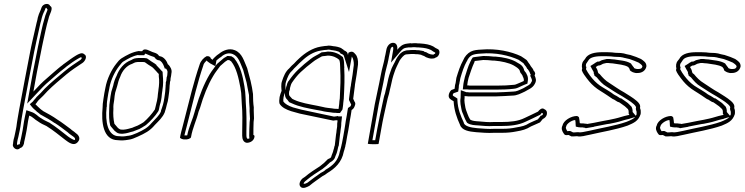

<svg xmlns="http://www.w3.org/2000/svg" viewBox="-20 -719 3723 960"><path d="M48 -21C47 -13 45 -5 45 2L44 5C43 20 66 38 81 21C93 19 101 3 101 -10C102 -14 103 -18 104 -23L107 -37C109 -46 111 -56 113 -67L117 -92C119 -105 121 -121 126 -141C144 -135 152 -122 170 -112C182 -103 198 -95 212 -89C246 -68 276 -43 307 -19C320 -10 349 16 370 -10C387 -30 368 -48 357 -55C350 -62 341 -66 333 -74C312 -89 290 -107 267 -121C245 -137 219 -151 195 -164L193 -166C189 -168 185 -172 181 -175C173 -183 164 -190 157 -198C163 -203 167 -212 173 -218C187 -231 206 -250 218 -264C247 -293 280 -320 312 -347C336 -367 366 -387 392 -404C406 -413 419 -439 401 -448C390 -459 372 -448 361 -442C341 -430 321 -415 302 -401C299 -399 296 -397 293 -394C285 -388 277 -382 269 -375L248 -357C238 -348 228 -339 216 -329C191 -308 169 -285 147 -261C158 -325 171 -393 184 -455C187 -474 192 -492 195 -509C204 -549 212 -591 223 -627C226 -646 250 -679 231 -689C224 -706 195 -701 188 -682L182 -666C176 -654 172 -642 169 -631C168 -624 166 -615 163 -605C156 -576 148 -540 141 -509C138 -494 134 -478 131 -461C113 -370 94 -267 76 -172L68 -126C65 -111 64 -98 62 -85C60 -72 57 -61 55 -50C53 -40 51 -30 48 -21ZM68 -20C71 -31 73 -39 75 -50C77 -60 80 -71 82 -85C84 -99 86 -112 88 -126L96 -172C114 -267 133 -370 151 -461C154 -477 158 -493 161 -508C169 -540 175 -575 182 -603C185 -614 188 -623 189 -630C192 -640 195 -650 200 -660L201 -661L208 -678C208 -678 207 -678 208 -679C211 -681 213 -679 213 -679L215 -674L218 -672C217 -665 207 -647 203 -628C191 -589 184 -549 175 -510V-509C172 -493 167 -474 164 -455C151 -392 138 -325 127 -261L116 -201L161 -249C183 -273 204 -295 228 -315C240 -325 250 -334 260 -343L281 -361C288 -367 296 -373 304 -379L306 -381L309 -383L310 -384L311 -385L312 -386C331 -400 351 -415 369 -425C378 -430 383 -433 385 -433L387 -431L390 -430C389 -427 384 -421 383 -420C357 -403 327 -383 301 -361C269 -334 235 -307 205 -277L204 -276C192 -262 174 -244 161 -232V-231C151 -221 145 -212 145 -212L129 -198L140 -184C148 -174 159 -167 165 -160L166 -159L168 -158C171 -156 175 -153 178 -150L180 -148L183 -146C207 -133 232 -119 253 -104H254C275 -91 298 -73 318 -58C329 -47 337 -44 341 -40L342 -39L344 -38C357 -30 356 -23 355 -21L353 -19C350 -18 333 -27 321 -36C290 -60 260 -85 225 -107H224L222 -108C209 -114 195 -121 184 -129H183L182 -130C168 -138 160 -152 135 -160L112 -168L106 -142C101 -121 99 -104 97 -92L93 -67L87 -37L84 -23C84 -21 82 -17 81 -10L80 -8V-7L79 2L72 3L69 7C67 6 66 3 65 2V1V-1C65 -6 67 -13 68 -20Z M497 -223C494 -206 493 -192 493 -181C486 -111 494 -18 570 -18C588 -16 604 -17 620 -20C640 -22 652 -29 669 -36C704 -52 729 -64 754 -94C773 -114 793 -131 804 -158L805 -162C809 -172 811 -184 814 -195C815 -201 818 -207 819 -213L822 -231C824 -241 824 -251 826 -261C827 -272 828 -282 828 -291C829 -298 830 -304 830 -310L832 -315C833 -319 832 -324 833 -328C835 -335 836 -343 837 -352C842 -371 830 -387 822 -396H820C814 -414 800 -435 779 -438H778C776 -439 775 -440 774 -441C766 -453 756 -454 742 -459C731 -462 702 -484 691 -463H679L675 -464C641 -459 613 -443 587 -427C577 -420 569 -411 561 -400C538 -371 515 -325 507 -280C503 -262 500 -244 497 -223ZM517 -223V-224C520 -244 523 -262 527 -279V-280C534 -321 556 -364 576 -389V-390H577C584 -399 590 -407 596 -411C621 -426 643 -439 670 -444L673 -443H701L706 -451C714 -449 724 -443 733 -440C750 -434 752 -435 756 -428V-427H757C761 -422 764 -421 766 -420L770 -418H774C785 -416 795 -402 800 -387L804 -376H810C817 -368 819 -360 817 -354V-352V-350C817 -342 815 -336 813 -331V-329V-328C812 -323 812 -319 812 -317L810 -310L809 -307C809 -301 809 -296 808 -291V-289V-287C808 -282 807 -270 806 -260C804 -249 804 -240 802 -231L799 -213C798 -210 796 -202 795 -196C792 -185 788 -174 785 -166V-164L784 -160C775 -140 760 -128 740 -106L739 -105C717 -79 699 -70 665 -54C645 -46 637 -42 621 -40H620H619C605 -37 592 -36 576 -38H575H574C519 -38 505 -110 513 -182V-184L514 -185C514 -194 514 -207 517 -223ZM536 -256C534 -246 531 -231 530 -218C527 -202 526 -187 526 -172C525 -141 525 -116 531 -92L533 -89L535 -86C542 -78 548 -71 553 -65L555 -63L557 -62C560 -60 565 -53 578 -51H579C600 -48 621 -55 634 -59C641 -60 650 -63 656 -66C660 -68 666 -70 674 -73H675L693 -83L694 -84C699 -87 702 -89 704 -90L707 -92L710 -94C732 -113 756 -138 771 -162L773 -166L775 -173C778 -185 778 -192 781 -201L782 -202V-203C782 -204 784 -208 785 -215L788 -234V-235C789 -246 790 -256 792 -267V-269C797 -295 796 -322 794 -342L793 -360L788 -365C785 -368 781 -372 778 -376C771 -384 765 -389 762 -393V-395L760 -396C760 -396 756 -400 754 -401L735 -413C729 -418 722 -422 718 -425L715 -427L710 -428C703 -429 698 -429 694 -429H679C674 -429 668 -429 661 -428C647 -427 638 -419 637 -419C600 -406 575 -373 563 -340C555 -325 549 -307 546 -291C542 -277 539 -268 536 -258V-257ZM556 -256C559 -266 562 -277 566 -289C569 -304 575 -323 581 -335C591 -365 613 -391 641 -400C646 -402 655 -408 661 -408C666 -409 670 -409 675 -409H690C694 -409 698 -409 704 -408C709 -404 716 -400 721 -396L740 -384C742 -383 743 -381 746 -379C751 -373 757 -368 762 -362C765 -358 770 -353 774 -349V-337C777 -318 776 -293 772 -269V-267C770 -255 769 -244 768 -233L765 -215L762 -203C759 -193 758 -183 755 -174L754 -171C740 -150 718 -125 698 -108C694 -106 690 -103 685 -100L668 -91C661 -88 655 -86 650 -84C644 -81 639 -79 633 -78C619 -74 602 -69 585 -71C579 -72 574 -76 570 -79L552 -100C547 -122 545 -147 547 -175C546 -188 548 -204 551 -219C552 -233 554 -246 556 -256Z M880 -30C885 -25 895 -21 906 -22C914 -20 934 -26 935 -33C943 -80 962 -116 973 -161L980 -179C997 -238 1019 -294 1046 -339C1056 -357 1070 -373 1081 -389L1105 -410C1110 -413 1113 -416 1119 -419C1121 -419 1124 -418 1127 -418L1136 -412C1162 -380 1173 -329 1182 -281L1186 -254C1187 -236 1188 -217 1189 -199C1193 -154 1192 -107 1191 -58V-40C1191 -24 1197 -7 1214 -5C1232 -5 1249 -16 1252 -33C1253 -38 1253 -42 1248 -44H1247C1247 -64 1247 -88 1248 -109L1250 -127C1250 -146 1248 -163 1249 -182C1246 -201 1245 -227 1245 -249C1243 -260 1242 -270 1240 -281L1233 -314C1227 -336 1222 -356 1216 -378C1200 -413 1192 -453 1154 -468C1125 -480 1094 -466 1075 -450C1072 -448 1069 -446 1065 -443L1055 -434C1053 -432 1044 -424 1043 -420C1039 -422 1037 -425 1034 -427C1033 -434 1024 -440 1013 -438C999 -431 983 -414 978 -396C949 -311 927 -219 903 -125L892 -82C889 -69 884 -55 882 -42ZM902 -42C904 -54 909 -67 912 -81L923 -124C947 -218 968 -309 997 -393V-394C999 -402 1008 -412 1015 -417V-414L1020 -410C1020 -410 1025 -406 1031 -402L1057 -388L1062 -416C1063 -418 1066 -420 1066 -420L1077 -429C1078 -430 1080 -431 1083 -433L1086 -434L1087 -436C1102 -449 1122 -457 1143 -449C1172 -438 1180 -407 1196 -369C1202 -347 1208 -326 1213 -306L1219 -274L1225 -244C1225 -222 1226 -198 1228 -178C1227 -157 1230 -141 1230 -125L1228 -107V-106C1227 -85 1226 -61 1226 -40L1227 -27C1225 -26 1221 -25 1218 -25C1215 -26 1212 -31 1212 -43V-61C1213 -110 1213 -158 1209 -204C1209 -224 1207 -240 1206 -258V-259L1202 -288C1194 -337 1182 -390 1152 -426L1151 -428L1150 -429C1146 -432 1142 -434 1141 -435L1136 -438H1130C1128 -438 1127 -439 1122 -439H1116L1112 -436C1104 -432 1099 -428 1096 -426L1095 -425L1067 -401L1064 -398C1055 -384 1040 -367 1028 -347C1000 -300 977 -241 960 -182L954 -163V-162C944 -123 925 -87 916 -42H913H911H907Z M1390 -313C1384 -297 1387 -275 1388 -265C1384 -255 1380 -244 1378 -234C1376 -221 1375 -209 1378 -200C1389 -182 1411 -171 1436 -163L1479 -151C1536 -140 1589 -127 1646 -116C1652 -117 1658 -117 1662 -118C1664 -117 1666 -117 1668 -117C1663 -85 1669 -101 1663 -68C1663 -60 1661 -53 1660 -45C1658 -27 1656 -9 1654 8C1654 10 1652 11 1652 13C1651 20 1649 26 1647 32C1645 44 1639 53 1636 65C1635 71 1625 74 1619 77C1607 90 1595 101 1580 112C1555 128 1527 146 1505 165L1493 173C1479 185 1471 206 1485 217C1497 226 1516 216 1527 210C1547 193 1570 178 1592 162C1602 157 1610 152 1617 146C1654 124 1689 93 1699 39C1701 32 1704 25 1705 18C1707 15 1706 12 1707 9L1710 -4C1712 -18 1719 -55 1722 -70C1725 -85 1723 -80 1726 -95L1729 -115C1734 -143 1734 -141 1738 -169C1745 -173 1751 -179 1755 -193C1758 -200 1756 -207 1753 -210L1746 -225C1749 -246 1751 -266 1754 -287L1755 -297C1761 -330 1766 -363 1770 -396C1772 -416 1767 -438 1757 -448C1748 -459 1740 -466 1722 -455L1720 -444C1719 -448 1718 -453 1715 -458C1710 -462 1705 -466 1699 -468L1697 -471C1693 -473 1689 -476 1685 -479C1673 -484 1661 -487 1647 -488C1638 -490 1630 -491 1623 -491C1617 -490 1610 -489 1604 -489C1597 -488 1590 -487 1584 -486C1542 -479 1505 -454 1477 -428C1467 -419 1459 -411 1450 -401C1442 -394 1433 -386 1426 -377C1408 -362 1398 -338 1390 -313ZM1410 -310C1418 -335 1427 -354 1438 -363L1440 -365L1442 -367C1447 -373 1454 -381 1461 -387L1462 -388L1464 -390C1471 -398 1479 -405 1490 -415C1515 -439 1547 -460 1583 -466C1588 -467 1596 -468 1602 -469C1611 -469 1617 -470 1621 -471C1627 -471 1633 -470 1640 -468H1641H1643C1654 -467 1665 -464 1673 -461C1676 -459 1678 -457 1680 -456L1683 -451L1689 -449C1691 -448 1695 -446 1698 -443C1699 -440 1700 -439 1701 -435L1725 -359L1739 -436L1741 -434L1740 -433H1741C1745 -429 1750 -410 1749 -394C1745 -360 1741 -330 1735 -297L1734 -287L1733 -286C1730 -265 1728 -245 1725 -224V-219L1736 -196C1733 -186 1732 -187 1730 -186L1720 -179L1718 -168C1714 -140 1714 -143 1709 -115L1706 -95C1703 -78 1704 -83 1702 -70C1700 -56 1693 -19 1690 -4L1687 9V12L1685 15V18C1684 23 1682 29 1680 36L1679 38V39C1671 84 1644 109 1609 129L1607 130L1606 132C1601 136 1594 141 1585 145H1584L1582 147C1561 162 1539 177 1518 194C1506 201 1500 200 1499 200C1498 199 1497 196 1505 188L1515 180L1516 179C1536 162 1564 144 1589 128L1591 127C1606 116 1618 105 1630 93C1634 91 1650 83 1655 68C1658 57 1663 52 1667 34C1669 26 1670 19 1671 16C1671 15 1674 9 1674 8V7C1676 -10 1678 -29 1680 -46C1681 -54 1683 -63 1683 -69C1689 -105 1684 -90 1688 -118L1690 -137H1672L1668 -139L1660 -137C1660 -137 1655 -137 1650 -136C1594 -147 1541 -160 1486 -171L1445 -182C1421 -190 1405 -200 1397 -211C1396 -215 1396 -223 1398 -234C1399 -241 1403 -251 1407 -261L1409 -266L1408 -271C1407 -280 1406 -301 1410 -310ZM1406 -263C1403 -248 1404 -231 1417 -220L1426 -208L1440 -202C1476 -185 1518 -178 1559 -170L1587 -165C1604 -160 1622 -159 1635 -157C1642 -156 1645 -155 1652 -155H1658C1659 -155 1662 -154 1668 -154H1680L1692 -171L1693 -176C1695 -185 1695 -193 1696 -199V-200V-201C1697 -211 1698 -219 1699 -227V-228V-229C1702 -287 1704 -329 1701 -380L1702 -384L1701 -386C1700 -399 1702 -415 1695 -431L1694 -434L1691 -436C1676 -449 1652 -461 1622 -461H1620H1618C1616 -461 1611 -460 1606 -459C1598 -458 1596 -458 1594 -458L1587 -457L1581 -453C1569 -445 1549 -437 1533 -424C1511 -407 1492 -391 1472 -372C1453 -354 1438 -335 1424 -315L1423 -314L1422 -313C1420 -309 1416 -304 1414 -293C1414 -291 1411 -287 1410 -279L1409 -271L1407 -264ZM1426 -263 1429 -270 1430 -279C1431 -284 1433 -288 1434 -293C1435 -297 1437 -301 1440 -306C1453 -325 1467 -343 1484 -359C1503 -377 1523 -393 1544 -409C1557 -420 1574 -428 1589 -437H1590C1591 -437 1592 -438 1593 -438C1597 -438 1600 -439 1604 -439C1608 -440 1614 -440 1619 -441C1644 -441 1664 -431 1676 -420C1681 -409 1680 -396 1681 -381V-378C1684 -326 1682 -286 1679 -227C1677 -218 1677 -209 1676 -199C1675 -191 1674 -183 1673 -176L1672 -174C1669 -174 1665 -175 1662 -175H1656C1652 -175 1647 -176 1641 -177C1626 -179 1609 -180 1595 -184L1567 -190C1526 -198 1483 -205 1451 -220L1441 -225L1432 -235C1424 -241 1424 -249 1426 -263Z M1819 0C1823 1 1832 2 1844 2H1850C1864 2 1873 2 1873 0L1887 -78C1894 -120 1904 -162 1913 -203C1917 -220 1920 -236 1925 -250C1927 -262 1931 -275 1934 -289C1938 -311 1945 -338 1952 -357C1959 -380 1969 -396 1978 -416C1985 -426 1997 -444 2010 -447C2014 -447 2018 -448 2022 -448C2026 -448 2031 -449 2036 -449H2050C2056 -448 2061 -448 2067 -448C2070 -448 2073 -447 2075 -447C2079 -446 2082 -446 2086 -445L2089 -443C2093 -442 2097 -440 2102 -438L2110 -433C2119 -429 2129 -426 2139 -426C2147 -426 2153 -427 2158 -431C2177 -435 2185 -467 2168 -474L2158 -479C2143 -491 2124 -497 2100 -500C2092 -501 2085 -501 2077 -502C2071 -502 2066 -502 2060 -503C2052 -503 2044 -503 2037 -502C2036 -502 2034 -503 2033 -503C2027 -502 2021 -502 2016 -501C1991 -498 1980 -486 1966 -470C1969 -488 1963 -505 1945 -505C1928 -505 1915 -488 1912 -471L1909 -456C1908 -449 1906 -441 1904 -433L1903 -426C1902 -420 1900 -414 1899 -408C1896 -395 1892 -382 1889 -368C1887 -359 1885 -349 1883 -339C1875 -294 1863 -245 1854 -198ZM1842 -18 1874 -198C1883 -244 1895 -293 1903 -339C1904 -347 1907 -358 1909 -367C1912 -381 1916 -393 1919 -406V-407V-408C1920 -412 1922 -418 1923 -426L1924 -432C1927 -444 1928 -449 1929 -456L1932 -471C1934 -482 1941 -485 1942 -485C1944 -485 1948 -484 1946 -470L1935 -406L1980 -459C1993 -474 1998 -479 2015 -481H2016H2017C2019 -481 2017 -481 2022 -482H2034H2036C2040 -483 2048 -483 2054 -483C2062 -482 2067 -482 2072 -482C2083 -481 2088 -481 2095 -480C2117 -477 2133 -472 2144 -463L2145 -462L2156 -456C2157 -455 2156 -452 2155 -450L2151 -449L2148 -446H2143C2137 -446 2130 -448 2123 -451L2114 -456L2113 -457C2109 -458 2103 -460 2100 -461L2098 -464H2095C2088 -466 2084 -466 2083 -466L2080 -467H2079C2078 -467 2076 -468 2071 -468C2065 -468 2061 -468 2057 -469H2056H2040C2032 -469 2027 -468 2026 -468C2019 -468 2014 -467 2013 -467H2011L2008 -466C1981 -460 1967 -433 1962 -425L1961 -423L1960 -421C1953 -404 1939 -385 1932 -360C1924 -339 1918 -312 1914 -290C1911 -276 1907 -264 1905 -252C1899 -236 1897 -220 1893 -204C1884 -163 1875 -121 1867 -78L1856 -18H1853H1847Z M2224 -246C2220 -226 2236 -220 2248 -213C2251 -166 2264 -130 2280 -95C2289 -67 2325 -61 2361 -58C2389 -56 2419 -53 2450 -55H2489C2517 -55 2538 -57 2563 -62C2592 -67 2611 -72 2635 -87C2650 -94 2666 -100 2680 -107C2685 -113 2690 -119 2694 -124C2702 -127 2712 -136 2714 -146C2717 -162 2711 -169 2702 -173C2690 -183 2677 -170 2670 -161C2648 -151 2626 -139 2603 -129C2571 -113 2532 -109 2489 -109H2450C2422 -107 2399 -110 2375 -112C2359 -113 2341 -114 2331 -121C2326 -129 2321 -139 2318 -148C2314 -160 2310 -167 2307 -181C2305 -196 2300 -212 2303 -231V-239C2306 -238 2310 -238 2313 -238C2318 -237 2322 -237 2325 -237H2459C2487 -238 2514 -239 2541 -241C2566 -241 2584 -252 2604 -261C2622 -272 2642 -278 2653 -298C2665 -317 2658 -330 2653 -342C2655 -345 2655 -348 2656 -352C2654 -359 2652 -363 2649 -364C2646 -373 2641 -380 2634 -388C2631 -394 2627 -400 2622 -406C2620 -410 2616 -415 2613 -419C2604 -425 2595 -432 2585 -438C2536 -461 2464 -478 2386 -471C2368 -470 2350 -469 2334 -461C2318 -453 2303 -436 2296 -418C2281 -391 2272 -363 2262 -330L2258 -304C2256 -297 2254 -290 2254 -283C2253 -280 2254 -278 2253 -275L2237 -269C2231 -264 2226 -255 2224 -246ZM2244 -246C2244 -248 2247 -251 2248 -253L2271 -261L2273 -275C2274 -280 2274 -283 2274 -283V-284V-286C2274 -291 2275 -296 2277 -301V-303L2282 -329C2292 -363 2300 -387 2313 -411L2314 -412L2315 -414C2320 -427 2330 -438 2340 -443C2351 -448 2365 -450 2384 -451C2458 -458 2527 -441 2573 -420C2581 -415 2589 -408 2597 -403C2599 -400 2602 -397 2603 -394L2604 -393L2605 -392C2610 -386 2614 -381 2615 -377L2616 -375L2618 -374C2624 -367 2627 -361 2630 -354L2632 -347H2635L2631 -340L2635 -332C2641 -318 2642 -316 2636 -307L2635 -306V-305C2630 -295 2619 -291 2597 -278C2575 -268 2563 -261 2545 -261H2544C2518 -259 2489 -258 2462 -257H2328C2325 -257 2323 -257 2320 -258H2318H2316H2312L2284 -268L2283 -230C2279 -206 2285 -187 2287 -174C2290 -156 2296 -150 2299 -139C2303 -128 2308 -118 2313 -109L2315 -106L2317 -104C2333 -93 2355 -93 2370 -92C2393 -90 2419 -87 2448 -89H2486C2530 -89 2573 -93 2609 -111C2634 -122 2655 -133 2676 -143L2682 -146L2686 -151C2687 -152 2688 -154 2689 -155L2691 -154C2695 -152 2695 -154 2694 -146C2694 -145 2690 -142 2689 -142L2683 -140L2679 -134L2669 -122C2656 -116 2644 -112 2630 -105L2628 -104L2626 -103C2606 -90 2591 -87 2562 -82C2538 -77 2519 -75 2492 -75H2452C2423 -73 2395 -76 2367 -78C2330 -81 2304 -89 2299 -104V-105V-106C2283 -140 2269 -174 2267 -218V-226L2260 -231C2245 -240 2243 -240 2244 -246ZM2296 -290 2294 -272H2316C2324 -271 2324 -271 2326 -271H2465C2492 -271 2522 -272 2547 -275C2562 -276 2570 -281 2573 -282C2585 -287 2595 -293 2604 -296L2617 -301L2619 -314C2623 -336 2612 -350 2612 -350L2611 -354L2609 -356C2608 -357 2606 -360 2602 -365V-367H2601L2600 -369V-370L2599 -374C2592 -396 2570 -403 2561 -409V-410H2560C2533 -425 2496 -433 2458 -436H2457H2449C2431 -438 2416 -439 2399 -439H2398H2396C2382 -437 2369 -436 2355 -434L2344 -432L2338 -423C2335 -418 2333 -414 2332 -411C2319 -385 2312 -357 2304 -333V-332C2301 -319 2297 -304 2296 -290ZM2316 -292C2317 -305 2320 -318 2323 -330C2332 -356 2340 -383 2352 -408C2352 -410 2353 -412 2354 -414C2367 -416 2381 -417 2396 -419C2412 -419 2426 -418 2444 -416H2452C2488 -413 2524 -405 2548 -392C2559 -385 2575 -377 2579 -365V-364C2581 -357 2583 -353 2586 -351L2592 -342C2594 -333 2601 -328 2599 -314C2589 -310 2580 -305 2569 -301C2564 -299 2556 -295 2550 -295C2523 -292 2495 -291 2468 -291H2329C2328 -291 2325 -291 2322 -292Z M2789 -80C2787 -67 2798 -51 2804 -45C2810 -42 2817 -44 2823 -44C2827 -42 2832 -40 2837 -37C2846 -37 2855 -37 2865 -38C2886 -33 2908 -42 2927 -45C2991 -60 3058 -70 3118 -91C3149 -104 3172 -114 3183 -148C3183 -151 3184 -154 3184 -156C3183 -158 3183 -160 3184 -163C3184 -168 3182 -173 3180 -179C3184 -194 3174 -205 3164 -214C3143 -232 3124 -242 3101 -257C3075 -271 3052 -288 3027 -304C3008 -315 2992 -332 2979 -348L2971 -354C2971 -357 2970 -359 2969 -361C2968 -370 2963 -377 2959 -384C2962 -386 2967 -389 2970 -391C2979 -391 2987 -395 2995 -400L3007 -403H3008C3009 -403 3010 -404 3012 -404H3022C3025 -404 3028 -403 3030 -403C3035 -403 3039 -402 3044 -402C3073 -397 3101 -396 3121 -384C3124 -380 3127 -376 3129 -373L3128 -370C3133 -361 3152 -352 3169 -354C3190 -354 3208 -366 3212 -387C3213 -406 3198 -415 3185 -424C3170 -431 3152 -438 3135 -443C3132 -444 3130 -445 3127 -445L3113 -448C3105 -451 3094 -453 3084 -454C3077 -454 3068 -455 3058 -455L3048 -456L3040 -457C3032 -457 3023 -458 3015 -458H2992C2956 -458 2919 -452 2905 -424C2900 -417 2895 -413 2892 -405C2892 -403 2891 -401 2890 -398C2889 -390 2889 -383 2891 -378L2889 -368C2892 -356 2907 -336 2914 -327L2926 -312C2941 -294 2961 -277 2981 -265L3000 -253C3011 -245 3023 -239 3033 -231L3045 -223L3049 -222L3063 -213L3070 -209L3075 -208C3083 -202 3091 -198 3098 -192C3105 -188 3113 -179 3120 -173C3122 -169 3124 -164 3123 -158C3124 -156 3124 -154 3123 -151C3125 -149 3125 -147 3127 -145C3124 -144 3122 -143 3119 -143C3095 -138 3078 -131 3055 -126L3027 -120C3019 -119 3009 -117 3000 -115C2983 -111 2966 -109 2950 -105L2915 -99L2914 -100C2911 -100 2907 -101 2903 -101C2899 -102 2895 -102 2891 -102C2888 -102 2884 -102 2879 -103C2879 -112 2876 -124 2875 -132C2873 -135 2870 -138 2864 -139C2836 -139 2797 -117 2792 -90C2790 -87 2789 -83 2789 -80ZM2809 -80 2810 -84 2811 -87 2812 -90C2814 -99 2835 -117 2856 -119C2858 -111 2858 -104 2858 -99L2859 -86L2872 -83C2879 -82 2884 -82 2887 -82H2894L2897 -81H2899C2899 -81 2903 -80 2905 -80L2909 -78L2950 -85L2951 -86C2965 -89 2984 -92 3002 -96C3010 -98 3020 -99 3026 -100H3027L3056 -106C3080 -111 3099 -119 3119 -123C3128 -124 3129 -126 3129 -126L3156 -134C3148 -125 3135 -119 3113 -110C3056 -90 2989 -80 2926 -65C2903 -61 2885 -55 2872 -58H2869H2866C2859 -57 2851 -57 2845 -57C2841 -60 2837 -61 2835 -62L2831 -64H2826C2821 -64 2818 -63 2817 -63C2812 -69 2809 -79 2809 -80ZM2910 -397C2910 -399 2910 -399 2912 -402C2914 -405 2915 -407 2920 -414L2921 -416L2923 -418C2929 -430 2951 -438 2988 -438H3011C3017 -438 3026 -437 3035 -437L3043 -436L3054 -435H3055C3063 -435 3072 -434 3080 -434C3090 -433 3097 -431 3104 -429H3105L3122 -425H3123C3124 -425 3125 -424 3126 -424H3127C3142 -419 3160 -412 3173 -406C3188 -396 3192 -391 3192 -386C3190 -379 3186 -374 3173 -374H3172H3171C3165 -373 3154 -376 3150 -379V-381L3145 -387C3144 -388 3141 -393 3137 -398L3136 -400L3134 -402C3109 -417 3077 -417 3050 -422H3049H3047C3046 -422 3041 -423 3035 -423C3034 -423 3031 -424 3026 -424H3016C3009 -424 3009 -423 3009 -423C3002 -421 3007 -422 3005 -422L2989 -418L2985 -416C2978 -412 2976 -411 2973 -411H2967L2962 -408C2958 -406 2953 -403 2951 -401L2932 -389L2941 -372C2946 -364 2949 -359 2949 -355L2948 -353L2949 -352C2950 -349 2951 -347 2951 -347L2952 -341L2964 -332C2978 -315 2992 -298 3013 -286C3038 -270 3063 -253 3089 -239C3113 -223 3130 -215 3149 -198C3159 -189 3161 -183 3160 -180L3159 -175L3160 -170C3161 -165 3162 -162 3163 -160V-152V-147C3161 -143 3160 -142 3159 -140L3143 -159C3144 -171 3140 -181 3138 -185L3136 -187L3134 -189C3129 -193 3122 -203 3112 -209C3102 -217 3095 -220 3089 -225L3086 -227L3080 -228L3076 -231L3060 -241L3057 -242L3047 -248C3036 -257 3023 -264 3014 -270L2994 -282C2975 -293 2956 -309 2942 -326L2930 -341C2924 -348 2914 -365 2910 -373L2912 -384L2909 -388C2909 -388 2909 -392 2910 -397Z M3260 -80C3258 -67 3269 -51 3275 -45C3281 -42 3288 -44 3294 -44C3298 -42 3303 -40 3308 -37C3317 -37 3326 -37 3336 -38C3357 -33 3379 -42 3398 -45C3462 -60 3529 -70 3589 -91C3620 -104 3643 -114 3654 -148C3654 -151 3655 -154 3655 -156C3654 -158 3654 -160 3655 -163C3655 -168 3653 -173 3651 -179C3655 -194 3645 -205 3635 -214C3614 -232 3595 -242 3572 -257C3546 -271 3523 -288 3498 -304C3479 -315 3463 -332 3450 -348L3442 -354C3442 -357 3441 -359 3440 -361C3439 -370 3434 -377 3430 -384C3433 -386 3438 -389 3441 -391C3450 -391 3458 -395 3466 -400L3478 -403H3479C3480 -403 3481 -404 3483 -404H3493C3496 -404 3499 -403 3501 -403C3506 -403 3510 -402 3515 -402C3544 -397 3572 -396 3592 -384C3595 -380 3598 -376 3600 -373L3599 -370C3604 -361 3623 -352 3640 -354C3661 -354 3679 -366 3683 -387C3684 -406 3669 -415 3656 -424C3641 -431 3623 -438 3606 -443C3603 -444 3601 -445 3598 -445L3584 -448C3576 -451 3565 -453 3555 -454C3548 -454 3539 -455 3529 -455L3519 -456L3511 -457C3503 -457 3494 -458 3486 -458H3463C3427 -458 3390 -452 3376 -424C3371 -417 3366 -413 3363 -405C3363 -403 3362 -401 3361 -398C3360 -390 3360 -383 3362 -378L3360 -368C3363 -356 3378 -336 3385 -327L3397 -312C3412 -294 3432 -277 3452 -265L3471 -253C3482 -245 3494 -239 3504 -231L3516 -223L3520 -222L3534 -213L3541 -209L3546 -208C3554 -202 3562 -198 3569 -192C3576 -188 3584 -179 3591 -173C3593 -169 3595 -164 3594 -158C3595 -156 3595 -154 3594 -151C3596 -149 3596 -147 3598 -145C3595 -144 3593 -143 3590 -143C3566 -138 3549 -131 3526 -126L3498 -120C3490 -119 3480 -117 3471 -115C3454 -111 3437 -109 3421 -105L3386 -99L3385 -100C3382 -100 3378 -101 3374 -101C3370 -102 3366 -102 3362 -102C3359 -102 3355 -102 3350 -103C3350 -112 3347 -124 3346 -132C3344 -135 3341 -138 3335 -139C3307 -139 3268 -117 3263 -90C3261 -87 3260 -83 3260 -80ZM3280 -80 3281 -84 3282 -87 3283 -90C3285 -99 3306 -117 3327 -119C3329 -111 3329 -104 3329 -99L3330 -86L3343 -83C3350 -82 3355 -82 3358 -82H3365L3368 -81H3370C3370 -81 3374 -80 3376 -80L3380 -78L3421 -85L3422 -86C3436 -89 3455 -92 3473 -96C3481 -98 3491 -99 3497 -100H3498L3527 -106C3551 -111 3570 -119 3590 -123C3599 -124 3600 -126 3600 -126L3627 -134C3619 -125 3606 -119 3584 -110C3527 -90 3460 -80 3397 -65C3374 -61 3356 -55 3343 -58H3340H3337C3330 -57 3322 -57 3316 -57C3312 -60 3308 -61 3306 -62L3302 -64H3297C3292 -64 3289 -63 3288 -63C3283 -69 3280 -79 3280 -80ZM3381 -397C3381 -399 3381 -399 3383 -402C3385 -405 3386 -407 3391 -414L3392 -416L3394 -418C3400 -430 3422 -438 3459 -438H3482C3488 -438 3497 -437 3506 -437L3514 -436L3525 -435H3526C3534 -435 3543 -434 3551 -434C3561 -433 3568 -431 3575 -429H3576L3593 -425H3594C3595 -425 3596 -424 3597 -424H3598C3613 -419 3631 -412 3644 -406C3659 -396 3663 -391 3663 -386C3661 -379 3657 -374 3644 -374H3643H3642C3636 -373 3625 -376 3621 -379V-381L3616 -387C3615 -388 3612 -393 3608 -398L3607 -400L3605 -402C3580 -417 3548 -417 3521 -422H3520H3518C3517 -422 3512 -423 3506 -423C3505 -423 3502 -424 3497 -424H3487C3480 -424 3480 -423 3480 -423C3473 -421 3478 -422 3476 -422L3460 -418L3456 -416C3449 -412 3447 -411 3444 -411H3438L3433 -408C3429 -406 3424 -403 3422 -401L3403 -389L3412 -372C3417 -364 3420 -359 3420 -355L3419 -353L3420 -352C3421 -349 3422 -347 3422 -347L3423 -341L3435 -332C3449 -315 3463 -298 3484 -286C3509 -270 3534 -253 3560 -239C3584 -223 3601 -215 3620 -198C3630 -189 3632 -183 3631 -180L3630 -175L3631 -170C3632 -165 3633 -162 3634 -160V-152V-147C3632 -143 3631 -142 3630 -140L3614 -159C3615 -171 3611 -181 3609 -185L3607 -187L3605 -189C3600 -193 3593 -203 3583 -209C3573 -217 3566 -220 3560 -225L3557 -227L3551 -228L3547 -231L3531 -241L3528 -242L3518 -248C3507 -257 3494 -264 3485 -270L3465 -282C3446 -293 3427 -309 3413 -326L3401 -341C3395 -348 3385 -365 3381 -373L3383 -384L3380 -388C3380 -388 3380 -392 3381 -397Z"/></svg>

Font: Scribbler
Style: ClrIta
Weight: 400
Designer: Mew Too
Foundry: Cannot Into Space Fonts
Version: Version 1.001